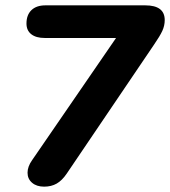

<svg xmlns="http://www.w3.org/2000/svg" viewBox="-20 -690 636 718"><path d="M83 -44Q83 -67 100 -91L414 -548H147Q115 -548 97 -562Q79 -576 79 -602Q79 -634 97.5 -652Q116 -670 150 -670H523Q596 -670 596 -615Q596 -594 587 -574.5Q578 -555 556 -523L229 -40Q212 -15 192 -3.5Q172 8 145 8Q117 8 100 -6.5Q83 -21 83 -44Z"/></svg>

Font: SN Pro Bold
Style: Bold Italic
Weight: 700
Italic angle: -9°
Designer: Tobias Whetton
Foundry: Supernotes
Version: Version 1.003